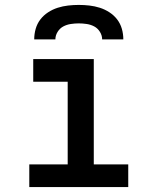

<svg xmlns="http://www.w3.org/2000/svg" viewBox="-20 -760 640 780"><path d="M99 0V-92H255V-428H115V-520H361V-92H501V0ZM119 -600Q119 -622 125 -643Q131 -664 144 -681Q157 -698 175.5 -710Q194 -722 214.5 -728.5Q235 -735 256.5 -737.5Q278 -740 300 -740Q322 -740 343.5 -737.5Q365 -735 385.5 -728.5Q406 -722 424.5 -710Q443 -698 456 -681Q469 -664 475 -643Q481 -622 481 -600H395Q395 -616 386 -630.5Q377 -645 363 -652.5Q349 -660 332.5 -662.5Q316 -665 300 -665Q284 -665 267.5 -662.5Q251 -660 237 -652.5Q223 -645 214 -630.5Q205 -616 205 -600Z"/></svg>

Font: Iosevka SS04 Semibold Extended
Style: Regular
Weight: 600
Width: 7
Monospace: yes
Designer: Belleve Invis
Foundry: Belleve Invis
Version: Version 19.0.0; ttfautohint (v1.8.4)